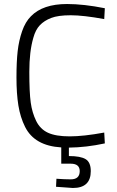

<svg xmlns="http://www.w3.org/2000/svg" viewBox="-20 -725 584 956"><path d="M432 127Q432 211 343 211L259 205L261 165Q302 168 332 168Q377 168 377 127Q377 90 332 90H285V9Q152 1 105 -93Q81 -141 71.5 -200Q62 -259 62 -338.5Q62 -418 68 -470.5Q74 -523 90 -569.5Q106 -616 134 -644Q193 -705 314 -705Q397 -705 502 -684L499 -630Q395 -649 332 -649Q269 -649 234.5 -635.5Q200 -622 178.5 -599.5Q157 -577 146 -537Q126 -469 126 -367Q126 -265 133 -214.5Q140 -164 160 -123Q180 -82 219 -64Q258 -46 327 -46Q396 -46 499 -65L502 -11Q410 9 323 10V52Q381 52 406.5 67.5Q432 83 432 127Z"/></svg>

Font: Titillium Web Light
Style: Regular
Weight: 300
Version: Version 1.002;PS 57.000;hotconv 1.0.70;makeotf.lib2.5.55311